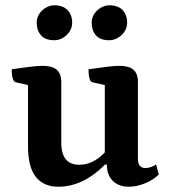

<svg xmlns="http://www.w3.org/2000/svg" viewBox="-20 -698 646 730"><path d="M201.9 12Q145.8 12 116.1 -25.5Q86.5 -63 86.5 -141.7V-385.5L104.6 -370.5L39.9 -385.1Q32.9 -386.6 28.7 -399.4Q24.5 -412.1 24.5 -434.5Q71 -441.4 98 -444.5Q124.9 -447.7 141.9 -447.7Q178.3 -447.7 195.6 -432.9Q213 -418.1 213 -385.6V-155.9Q213 -113.2 230.2 -92.4Q247.4 -71.6 280.9 -71.6Q306.1 -71.6 327.3 -81.3Q348.6 -91 364.8 -105.3Q381.1 -119.7 390.9 -133.3L378.5 -108.2V-385.5L396.6 -370.5L331.4 -385.1Q324.4 -386.6 320.4 -399.4Q316.5 -412.1 316.5 -434.5Q363.1 -441.4 390 -444.5Q416.9 -447.7 433.3 -447.7Q470.3 -447.7 487.4 -432.9Q504.4 -418.1 504.4 -385.6V-94.1Q504.4 -76.2 511.7 -67.6Q519 -59.1 533.3 -59.1Q543 -59.1 554.1 -63Q565.3 -66.9 573.5 -72.7L583.7 -34.4Q561.8 -13.2 530.5 -0.6Q499.2 12 469.9 12Q431.7 12 408.9 -10.3Q386.2 -32.6 386.2 -72.4H379.4Q295.6 12 201.9 12ZM395.5 -545Q361.1 -545 344.8 -563.7Q328.6 -582.4 328.6 -611.5Q328.6 -630 338.3 -645Q348 -660 363.8 -668.9Q379.6 -677.9 395.5 -677.9Q429.1 -677.9 446.2 -659.5Q463.4 -641.1 463.4 -611.5Q463.4 -593.5 453.7 -578.5Q444 -563.4 428.2 -554.2Q412.5 -545 395.5 -545ZM186.5 -545Q152.5 -545 136 -563.7Q119.5 -582.4 119.5 -611.5Q119.5 -630 129.2 -645Q138.9 -660 154.7 -668.9Q170.5 -677.9 186.5 -677.9Q219.5 -677.9 236.9 -659.5Q254.4 -641.1 254.4 -611.5Q254.4 -593.5 244.7 -578.5Q235 -563.4 219.5 -554.2Q204 -545 186.5 -545Z"/></svg>

Font: Pitagon Serif
Style: Regular
Weight: 400
Designer: Travis Tran
Foundry: Pitagon
Version: Version 1.000;gftools[0.9.26]